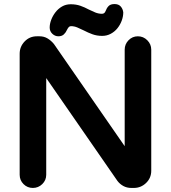

<svg xmlns="http://www.w3.org/2000/svg" viewBox="-20 -902 843 947"><path d="M77 -40V-637Q77 -672 101.5 -697.5Q126 -723 162 -723H175Q197 -723 214.5 -712.5Q232 -702 246 -685L595 -181V-657Q595 -684 614 -703.5Q633 -723 660 -723Q687 -723 706.5 -703.5Q726 -684 726 -657V-60Q726 -24 700.5 0.5Q675 25 640 25H628Q606 25 588.5 15.5Q571 6 559 -10L208 -517V-40Q208 -13 188.5 6Q169 25 142 25Q115 25 96 6Q77 -13 77 -40ZM225 -766Q225 -784 232.5 -804Q240 -824 253.5 -841.5Q267 -859 286 -870Q305 -881 329 -881Q355 -881 376.5 -873.5Q398 -866 418 -855Q434 -847 450 -840.5Q466 -834 483 -834Q496 -834 501 -848Q506 -862 515.5 -872Q525 -882 545 -882Q565 -882 575.5 -870Q586 -858 588 -841Q588 -821 580.5 -800.5Q573 -780 559.5 -763Q546 -746 526.5 -735.5Q507 -725 484 -725Q458 -725 436 -733Q414 -741 393 -752Q377 -760 361.5 -766.5Q346 -773 330 -773Q323 -773 318.5 -767.5Q314 -762 310 -754Q305 -742 295 -732.5Q285 -723 268 -723Q251 -723 238 -735.5Q225 -748 225 -766Z"/></svg>

Font: Varela Round Precious
Style: Bold
Weight: 700
Version: Version 1.000